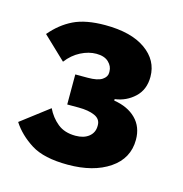

<svg xmlns="http://www.w3.org/2000/svg" viewBox="-68 -767 481 506"><g transform="rotate(15 172.5 -513.5)"><path d="M151 -558Q178 -558 190 -566Q202 -574 202 -585V-589Q202 -603 190.5 -614Q179 -625 157 -625Q136 -625 114.5 -614Q93 -603 77 -582L15 -641Q41 -672 74 -688Q107 -704 160 -704Q231 -704 270.5 -676Q310 -648 310 -603Q310 -568 287.5 -547Q265 -526 234 -522V-518Q272 -512 294 -490Q316 -468 316 -433Q316 -382 272.5 -352.5Q229 -323 159 -323Q94 -323 59 -345Q24 -367 4 -398L80 -456Q91 -433 110 -417.5Q129 -402 159 -402Q182 -402 195.5 -413Q209 -424 209 -442V-444Q209 -461 192 -468.5Q175 -476 148 -476H117V-558Z"/></g></svg>

Font: IBM Plex Sans Thai
Style: Bold
Weight: 700
Designer: Mike Abbink, Paul van der Laan, Pieter van Rosmalen, Ben Mitchell, Mark Frömberg
Foundry: Bold Monday
Version: Version 1.2